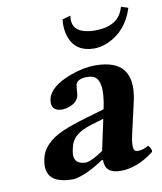

<svg xmlns="http://www.w3.org/2000/svg" viewBox="-78 -730 677 804"><g transform="rotate(-10 260.5 -328.5)"><path d="M305.7 -48.3 299.3 -47.9Q232.9 -2.9 181.2 8.3Q172.4 10.3 167 9.8Q60.1 9.8 60.5 -65.9Q61 -80.1 64 -95.2Q77.6 -160.2 162.6 -197.8Q199.7 -214.4 272.9 -235.8L344.7 -256.8Q371.6 -382.3 323.2 -398.4Q313.5 -401.9 298.3 -401.9Q259.3 -401.4 251.5 -379.4Q249.5 -373.5 247.1 -339.8Q246.6 -335 246.1 -332Q240.2 -304.7 204.6 -291.5Q189 -286.1 173.8 -285.6Q123.5 -287.1 132.8 -336.4Q144 -389.2 234.9 -422.9Q291.5 -443.8 341.3 -443.8Q511.2 -443.8 476.1 -273.4Q475.6 -271.5 475.6 -271L442.9 -127Q430.2 -68.4 447.3 -61.5Q451.7 -60.1 456.5 -60.1Q481 -60.5 502 -74.2Q516.1 -58.1 513.7 -45.9Q441.9 9.8 371.1 9.8Q305.2 9.8 305.2 -44.9Q305.7 -46.9 305.7 -48.3ZM336.4 -217.8 280.8 -201.2Q211.4 -180.2 194.8 -137.2Q190.9 -126.5 187.5 -109.9Q176.3 -56.2 222.7 -50.8Q227.5 -50.3 232.4 -49.8Q256.3 -50.8 308.1 -85.9ZM275.9 -667Q264.2 -599.6 341.8 -589.4Q354 -587.9 367.2 -587.9Q467.3 -587.9 489.3 -662.6Q490.2 -665.5 490.7 -667L520.5 -657.2Q491.2 -563 409.2 -526.9Q378.4 -514.2 351.1 -514.2Q272.9 -514.2 248 -581.1Q235.8 -615.2 240.7 -657.2Z"/></g></svg>

Font: Linux Libertine Slanted O
Style: Bold Slanted
Weight: 700
Designer: Philipp H. Poll
Foundry: Philipp H. Poll
Version: Version 5.0.0